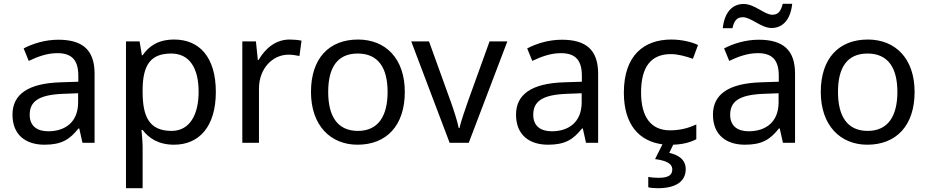

<svg xmlns="http://www.w3.org/2000/svg" viewBox="-20 -755 4909 1015"><path d="M288 -545C218 -545 152 -524 105 -499L132 -433C176 -454 227 -474 283 -474C353 -474 394 -444 394 -355V-323L303 -320C128 -315 46 -256 46 -149C46 -40 118 10 215 10C305 10 348 -17 395 -76H399L416 0H480V-365C480 -490 418 -545 288 -545ZM314 -259 393 -262V-214C393 -110 325 -61 235 -61C177 -61 137 -88 137 -148C137 -216 180 -254 314 -259Z M901 -546C814 -546 766 -509 734 -463H730L718 -536H646V240H734V20C734 -5 730 -45 728 -68H734C765 -26 817 10 900 10C1033 10 1121 -86 1121 -269C1121 -454 1033 -546 901 -546ZM885 -472C984 -472 1030 -392 1030 -270C1030 -150 984 -63 887 -63C770 -63 734 -137 734 -269V-286C736 -411 776 -472 885 -472Z M1511 -546C1436 -546 1381 -497 1347 -438H1343L1333 -536H1261V0H1349V-286C1349 -394 1422 -466 1505 -466C1523 -466 1546 -463 1563 -459L1574 -540C1556 -544 1531 -546 1511 -546Z M2120 -269C2120 -446 2018 -546 1873 -546C1719 -546 1624 -446 1624 -269C1624 -91 1728 10 1870 10C2023 10 2120 -91 2120 -269ZM1715 -269C1715 -396 1762 -472 1871 -472C1980 -472 2029 -396 2029 -269C2029 -142 1980 -63 1872 -63C1763 -63 1715 -142 1715 -269Z M2357 0H2458L2662 -536H2568L2454 -220C2439 -177 2416 -111 2409 -78H2405C2399 -111 2378 -176 2362 -220L2248 -536H2154Z M2950 -545C2880 -545 2814 -524 2767 -499L2794 -433C2838 -454 2889 -474 2945 -474C3015 -474 3056 -444 3056 -355V-323L2965 -320C2790 -315 2708 -256 2708 -149C2708 -40 2780 10 2877 10C2967 10 3010 -17 3057 -76H3061L3078 0H3142V-365C3142 -490 3080 -545 2950 -545ZM2976 -259 3055 -262V-214C3055 -110 2987 -61 2897 -61C2839 -61 2799 -88 2799 -148C2799 -216 2842 -254 2976 -259Z M3605 139C3605 88 3566 64 3518 53L3539 10C3591 8 3628 -2 3661 -19V-97C3624 -80 3580 -66 3522 -66C3421 -66 3369 -137 3369 -266C3369 -400 3420 -469 3527 -469C3564 -469 3611 -456 3643 -444L3670 -517C3638 -533 3583 -546 3529 -546C3385 -546 3278 -463 3278 -265C3278 -94 3361 -8 3482 8L3443 86C3494 93 3534 106 3534 141C3534 174 3508 185 3460 185C3441 185 3419 183 3407 180V235C3418 238 3437 240 3457 240C3555 240 3605 203 3605 139Z M3801 -606H3852C3861 -645 3875 -664 3907 -664C3951 -664 4003 -607 4059 -607C4122 -607 4160 -657 4168 -735H4118C4108 -696 4094 -677 4063 -677C4021 -677 3970 -734 3911 -734C3848 -734 3809 -685 3801 -606ZM3991 -545C3921 -545 3855 -524 3808 -499L3835 -433C3879 -454 3930 -474 3986 -474C4056 -474 4097 -444 4097 -355V-323L4006 -320C3831 -315 3749 -256 3749 -149C3749 -40 3821 10 3918 10C4008 10 4051 -17 4098 -76H4102L4119 0H4183V-365C4183 -490 4121 -545 3991 -545ZM4017 -259 4096 -262V-214C4096 -110 4028 -61 3938 -61C3880 -61 3840 -88 3840 -148C3840 -216 3883 -254 4017 -259Z M4815 -269C4815 -446 4713 -546 4568 -546C4414 -546 4319 -446 4319 -269C4319 -91 4423 10 4565 10C4718 10 4815 -91 4815 -269ZM4410 -269C4410 -396 4457 -472 4566 -472C4675 -472 4724 -396 4724 -269C4724 -142 4675 -63 4567 -63C4458 -63 4410 -142 4410 -269Z"/></svg>

Font: Noto Sans Hebrew Droid
Style: Bold
Weight: 700
Designer: Monotype Design Team
Foundry: Monotype Imaging Inc.
Version: Version 1.100